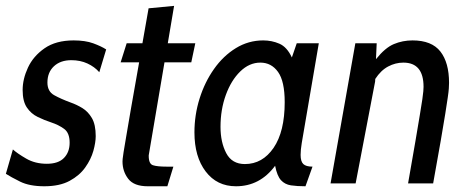

<svg xmlns="http://www.w3.org/2000/svg" viewBox="-34 -640 1631 670"><path d="M120.5 10Q69 10 36.2 -6.2Q3.5 -22.5 -13.5 -33.5L11 -118.5Q26.5 -104.5 57.5 -86.5Q88.5 -68.5 129.5 -68.5Q169.5 -68.5 189.2 -88.8Q209 -109 209 -142Q209 -176.5 189.5 -190.5Q170 -204.5 145.5 -212.5Q121 -220.5 97.8 -231.8Q74.5 -243 59.8 -264.8Q45 -286.5 45 -326Q45 -364 63.5 -404Q82 -444 121.5 -471.5Q161 -499 223 -499Q263.5 -499 291.5 -488.8Q319.5 -478.5 336.5 -467.5L312.5 -388Q296 -407 271 -418.5Q246 -430 215 -430Q177 -430 154.2 -408.8Q131.5 -387.5 131.5 -352Q131.5 -321 154.8 -308Q178 -295 212 -282.5Q233.5 -275 253.5 -262.8Q273.5 -250.5 286.8 -227.8Q300 -205 300 -165Q300 -143 291.8 -113.5Q283.5 -84 263.5 -55.8Q243.5 -27.5 208.8 -8.8Q174 10 120.5 10Z M481.5 10Q433.5 10 413.5 -16Q393.5 -42 393.5 -76.5Q393.5 -79.5 394 -85.5Q394.5 -91.5 397.2 -108.8Q400 -126 406.2 -162.5Q412.5 -199 423.2 -262Q434 -325 451.5 -422.5H387L408 -489H463Q473 -545 484.5 -611L573.5 -619.5L551.5 -489H647.5L633.5 -422.5H540L485 -98Q484.5 -68.5 499.5 -63.5Q514.5 -58.5 547.5 -58.5H571L550 10Z M789.5 10Q723 10 683.8 -41.5Q644.5 -93 644.5 -178Q644.5 -239 662.5 -296.2Q680.5 -353.5 712.8 -399.2Q745 -445 789 -472Q833 -499 884.5 -499Q914.5 -499 941 -487.5Q967.5 -476 984.5 -439.5L1001.5 -489H1078.5L1019 -141Q1015 -117 1015 -99.5Q1015 -76.5 1024.5 -67.5Q1034 -58.5 1056.5 -58.5L1032 10Q1002.5 10 981.2 6.8Q960 3.5 946.5 -11.2Q933 -26 926 -61.5Q873 10 789.5 10ZM820.5 -67.5Q882 -67.5 920.8 -124.2Q959.5 -181 959.5 -283.5Q959.5 -356.5 936.2 -389Q913 -421.5 874.5 -421.5Q836 -421.5 804.2 -390.5Q772.5 -359.5 754 -308.5Q735.5 -257.5 735.5 -197.5Q735.5 -143.5 755.5 -105.5Q775.5 -67.5 820.5 -67.5Z M1119.5 0 1206 -489H1280.5L1278 -433.5Q1310 -473.5 1340.5 -486.2Q1371 -499 1405.5 -499Q1472.5 -499 1502.8 -460.2Q1533 -421.5 1533 -351Q1533 -342 1532.2 -331Q1531.5 -320 1528.5 -299.8Q1525.5 -279.5 1519.8 -243Q1514 -206.5 1503.8 -147.8Q1493.5 -89 1477.5 0H1390Q1405.5 -88.5 1415.5 -146.5Q1425.5 -204.5 1431.2 -239.8Q1437 -275 1439.8 -293.8Q1442.5 -312.5 1443.2 -321.5Q1444 -330.5 1444 -337Q1444 -421.5 1373.5 -421.5Q1346 -421.5 1320.5 -408Q1295 -394.5 1275.5 -364.5L1275 -355.5L1207 0Z"/></svg>

Font: Cabin Condensed
Style: Italic
Weight: 400
Width: 3
Italic angle: -10°
Designer: Pablo Impallari
Foundry: Pablo Impallari. http://www.impallari.com Igino Marini. http://www.ikern.com
Version: Version 3.001; ttfautohint (v1.8.3)